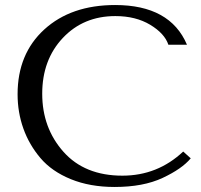

<svg xmlns="http://www.w3.org/2000/svg" viewBox="-20 -732 799 764"><path d="M709 -129 739 -102Q704 -60 627 -24Q550 12 436 12Q338 12 262 -19Q186 -50 141 -103Q96 -156 73 -220.5Q50 -285 50 -357Q50 -518 156.5 -615Q263 -712 438 -712Q657 -712 724 -554H650Q635 -599 577.5 -633.5Q520 -668 439 -668Q312 -668 230 -581Q148 -494 148 -359Q148 -223 232.5 -128Q317 -33 467 -33Q607 -33 709 -129Z"/></svg>

Font: Tenor Sans
Style: Regular
Weight: 400
Designer: Denis Masharov
Foundry: Denis Masharov
Version: Version 1.1